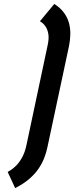

<svg xmlns="http://www.w3.org/2000/svg" viewBox="-20 -839 378 976"><path d="M256 -819 183 -731Q185 -730 193.5 -724Q202 -718 211.5 -704.5Q221 -691 225.5 -667.5Q230 -644 222 -608L115 -104Q107 -65 92.5 -39Q78 -13 62.5 2.5Q47 18 35 25.5Q23 33 19 35L57 117Q99 96 127.5 71.5Q156 47 174.5 20.5Q193 -6 204.5 -35Q216 -64 222 -95L331 -606Q337 -636 337.5 -665.5Q338 -695 330.5 -722.5Q323 -750 305 -774.5Q287 -799 256 -819Z"/></svg>

Font: Advent Pro
Style: Bold Italic
Weight: 700
Italic angle: -12°
Designer: VivaRado, Andreas Kalpakidis
Foundry: VivaRado, Andreas Kalpakidis
Version: Version 3.000